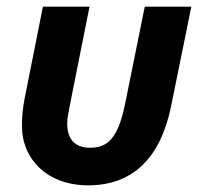

<svg xmlns="http://www.w3.org/2000/svg" viewBox="-20 -545 598 577"><path d="M249 -525H109L54 -249C48 -217 46 -194 46 -166C46 -68 121 12 245 12C378 12 462 -69 494 -225L555 -525H415L356 -233C334 -125 301 -101 250 -101C206 -101 182 -126 182 -174C182 -190 185 -204 192 -239Z"/></svg>

Font: Braiins Sans
Style: Bold Italic
Weight: 700
Italic angle: -11.31°
Designer: Mike Abbink, Paul van der Laan, Pieter van Rosmalen, Jiri Chlebus, Lubos Buracinsky
Foundry: Bold Monday, Sudetype
Version: Version 1.000;hotconv 1.0.109;makeotfexe 2.5.65596